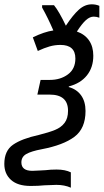

<svg xmlns="http://www.w3.org/2000/svg" viewBox="-71 -684 480 889"><path d="M190 172Q173 172 135 174Q107 177 71 177Q11 177 -20 149Q-51 121 -51 75Q-51 14 -10.5 -14Q30 -42 108 -59Q156 -71 184 -82.5Q212 -94 228 -115Q244 -136 244 -171Q244 -246 159 -246H102L117 -314H160Q209 -314 243.5 -339.5Q278 -365 278 -413Q278 -476 209 -476Q183 -476 158.5 -469Q134 -462 104 -448L81 -511Q134 -537 176 -543Q151 -601 124 -649V-660H179Q202 -632 234 -565Q267 -615 294.5 -639.5Q322 -664 354 -664Q373 -664 389 -657V-602Q376 -607 363 -607Q345 -607 327 -591Q309 -575 285 -538Q322 -525 341.5 -496.5Q361 -468 361 -426Q361 -372 331.5 -335Q302 -298 248 -284L247 -281Q284 -271 304.5 -242.5Q325 -214 325 -170Q325 -89 273.5 -50.5Q222 -12 122 7Q74 16 51 29Q28 42 28 68Q28 107 79 107Q93 107 111.5 105.5Q130 104 139 104Q164 101 191 101Q231 101 257 114V185Q228 172 190 172Z"/></svg>

Font: Noto Sans UI Narrow
Style: Italic
Weight: 400
Width: 4
Italic angle: -12°
Designer: Monotype Design Team
Foundry: Monotype Imaging Inc.
Version: Version 1.001